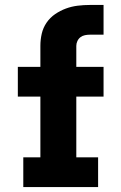

<svg xmlns="http://www.w3.org/2000/svg" viewBox="-20 -755 490 775"><path d="M74 0V-120H143V-365H52V-485H143V-570Q143 -595 148.5 -619Q154 -643 168 -663.5Q182 -684 202.5 -698Q223 -712 246 -720.5Q269 -729 293.5 -732Q318 -735 343 -735H398V-615H343Q333 -615 323 -613Q313 -611 305 -605Q297 -599 292.5 -589.5Q288 -580 288 -570V-485H398V-365H288V-120H376V0Z"/></svg>

Font: Iosevka Etoile Heavy
Style: Regular
Weight: 900
Designer: Belleve Invis
Foundry: Belleve Invis
Version: Version 22.1.2; ttfautohint (v1.8.4)